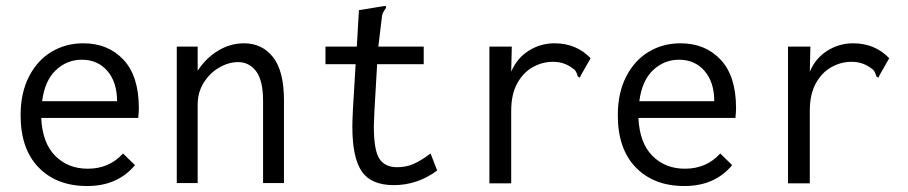

<svg xmlns="http://www.w3.org/2000/svg" viewBox="-20 -613 3040 643"><path d="M49 -227Q49 -302 77 -356.5Q105 -411 152.5 -439.5Q200 -468 259 -468Q342 -468 393.5 -413Q445 -358 445 -251Q445 -240 443 -218H118Q122 -134 165 -91Q208 -48 274 -48Q346 -48 392 -99L432 -60Q374 10 272 10Q170 10 109.5 -52Q49 -114 49 -227ZM372 -274Q372 -338 339.5 -375.5Q307 -413 254 -413Q204 -413 167 -378Q130 -343 121 -274Z M572 -457H642V-376Q669 -418 710 -443Q751 -468 797 -468Q858 -468 894.5 -421.5Q931 -375 931 -277V0H861V-275Q861 -343 838 -374Q815 -405 777 -405Q746 -405 714.5 -387Q683 -369 662.5 -336.5Q642 -304 642 -263V0H572Z M1444 -42Q1378 7 1299 7Q1223 7 1191.5 -39Q1160 -85 1160 -189Q1160 -206 1162 -248L1171 -398H1070V-457H1175L1182 -579L1262 -592L1272 -593L1273 -587Q1266 -577 1262.5 -570Q1259 -563 1258 -548L1247 -457H1399V-398H1243L1234 -243Q1232 -203 1232 -190Q1232 -110 1250.5 -81.5Q1269 -53 1310 -53Q1340 -53 1365 -64Q1390 -75 1422 -99Z M1958 -418 1926 -362 1922 -353 1915 -357Q1912 -368 1908 -374.5Q1904 -381 1891 -389Q1865 -406 1832 -406Q1796 -406 1764 -388Q1732 -370 1712 -333.5Q1692 -297 1692 -242V1H1619V-457H1694L1692 -373Q1711 -418 1750.5 -443Q1790 -468 1837 -468Q1910 -468 1958 -418Z M2049 -227Q2049 -302 2077 -356.5Q2105 -411 2152.5 -439.5Q2200 -468 2259 -468Q2342 -468 2393.5 -413Q2445 -358 2445 -251Q2445 -240 2443 -218H2118Q2122 -134 2165 -91Q2208 -48 2274 -48Q2346 -48 2392 -99L2432 -60Q2374 10 2272 10Q2170 10 2109.5 -52Q2049 -114 2049 -227ZM2372 -274Q2372 -338 2339.5 -375.5Q2307 -413 2254 -413Q2204 -413 2167 -378Q2130 -343 2121 -274Z M2958 -418 2926 -362 2922 -353 2915 -357Q2912 -368 2908 -374.5Q2904 -381 2891 -389Q2865 -406 2832 -406Q2796 -406 2764 -388Q2732 -370 2712 -333.5Q2692 -297 2692 -242V1H2619V-457H2694L2692 -373Q2711 -418 2750.5 -443Q2790 -468 2837 -468Q2910 -468 2958 -418Z"/></svg>

Font: Vazir Code
Style: Code
Weight: 400
Foundry: DejaVu fonts team - Redesigned by Saber Rastikerdar
Version: Version 1.1.2